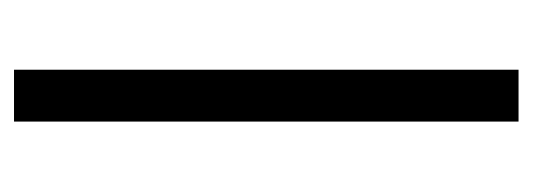

<svg xmlns="http://www.w3.org/2000/svg" viewBox="-263 -497 760 274"><g transform="rotate(90 117.0 -360.0)"><path d="M153.5 0V-720H79.5V0Z"/></g></svg>

Font: Vela Sans
Style: Regular
Weight: 400
Designer: Principal design: Mikhail Sharanda - project Manrope.
Design modification: Ravid Balaliev
Foundry: Mikhail Sharanda
Version: Version 1.001